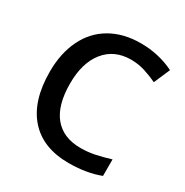

<svg xmlns="http://www.w3.org/2000/svg" viewBox="-168 -861 971 1007"><g transform="rotate(30 317.0 -357.0)"><path d="M397.9 -624Q297.4 -624 239.7 -552.7Q182.1 -481.4 182.1 -356Q182.1 -224.6 237.5 -157.2Q293 -89.8 397.9 -89.8Q443.4 -89.8 485.8 -98.9Q528.3 -107.9 574.2 -122.1V-22Q490.2 9.8 383.8 9.8Q227.1 9.8 143.1 -85.2Q59.1 -180.2 59.1 -356.9Q59.1 -468.3 99.9 -551.8Q140.6 -635.3 217.8 -679.7Q294.9 -724.1 398.9 -724.1Q508.3 -724.1 601.1 -678.2L559.1 -581.1Q522.9 -598.1 482.7 -611.1Q442.4 -624 397.9 -624Z"/></g></svg>

Font: f1_57812          
Style: Regular
Weight: 600
Foundry: Ascender Corporation
Version: Version 1.10